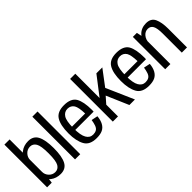

<svg xmlns="http://www.w3.org/2000/svg" viewBox="82 -1638 2496 2496"><g transform="rotate(-45 1330.0 -390.0)"><path d="M41 0H126.5L136.5 -84V-785H41ZM291 3.5Q385 3.5 424.2 -72.2Q463.5 -148 463.5 -298.5Q463.5 -449 424.2 -524.5Q385 -600 291 -600Q209.5 -600 151.8 -555.5Q94 -511 94 -457.5L136.5 -409Q136.5 -457.5 172 -494.8Q207.5 -532 257.5 -532Q310 -532 338.8 -484.2Q367.5 -436.5 367.5 -298Q367.5 -159 338.8 -111.5Q310 -64 257.5 -64Q207.5 -64 172 -101.2Q136.5 -138.5 136.5 -188L94 -138.5Q94 -85 151.8 -40.8Q209.5 3.5 291 3.5Z M554.5 0H650V-785H554.5Z M951 4.5V-60.5Q890.5 -60.5 859 -116Q826.5 -170.5 826.5 -299Q826.5 -436.5 860 -485.5Q893 -535.5 950.5 -535.5Q1009 -535.5 1040 -487.5Q1066.5 -443 1069.5 -329H816.5V-268.5H1164.5Q1165.5 -283 1165.5 -299.5Q1165.5 -450 1122 -525.5Q1077 -600.5 950 -600.5Q827 -600.5 780.5 -525Q733 -449.5 733 -299Q733 -159.5 779 -77Q824 4.5 951 4.5ZM951 -60.5V4.5Q1018.5 4.5 1060 -15.5Q1101.5 -35 1126.5 -80Q1151 -124.5 1157 -191L1069 -209.5Q1062.5 -163.5 1049.5 -126Q1036 -89 1010.5 -74.5Q985 -60.5 951 -60.5Z M1420.5 -310 1554 0H1656L1486.5 -386.5ZM1249 0H1344.5V-216L1425.5 -308L1485 -374.5L1651 -595H1542L1344.5 -338.5V-785H1249Z M1914 4.5V-60.5Q1853.5 -60.5 1822 -116Q1789.5 -170.5 1789.5 -299Q1789.5 -436.5 1823 -485.5Q1856 -535.5 1913.5 -535.5Q1972 -535.5 2003 -487.5Q2029.5 -443 2032.5 -329H1779.5V-268.5H2127.5Q2128.5 -283 2128.5 -299.5Q2128.5 -450 2085 -525.5Q2040 -600.5 1913 -600.5Q1790 -600.5 1743.5 -525Q1696 -449.5 1696 -299Q1696 -159.5 1742 -77Q1787 4.5 1914 4.5ZM1914 -60.5V4.5Q1981.5 4.5 2023 -15.5Q2064.5 -35 2089.5 -80Q2114 -124.5 2120 -191L2032 -209.5Q2025.5 -163.5 2012.5 -126Q1999 -89 1973.5 -74.5Q1948 -60.5 1914 -60.5Z M2212 0H2307.5V-492.5L2286 -594.5H2212ZM2517.5 0H2613V-346.5Q2613 -461.5 2580.8 -530.8Q2548.5 -600 2458 -600Q2370 -600 2314.5 -541.8Q2259 -483.5 2259 -414L2305 -388Q2305 -449.5 2339 -490.8Q2373 -532 2422 -532Q2471.5 -532 2494.5 -490.8Q2517.5 -449.5 2517.5 -348.5Z"/></g></svg>

Font: Anybody SemiCondensed
Style: Regular
Weight: 400
Width: 4
Version: Version 1.113;gftools[0.9.25]